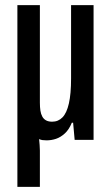

<svg xmlns="http://www.w3.org/2000/svg" viewBox="-20 -547 434 751"><path d="M48 184V-527H136V-145Q136 -128 138 -114.5Q140 -101 145.5 -91Q151 -81 160.5 -76Q170 -71 184 -71Q208 -71 224.5 -88Q241 -105 249.5 -142.5Q258 -180 258 -240V-527H346V0H272L266 -67H261Q250 -40 233.5 -25Q217 -10 199 -4Q181 2 162 2Q154 2 146.5 1Q139 0 133 -3Q134 7 135 20Q136 33 136 42V184Z"/></svg>

Font: Archivo ExtraCondensed Medium
Style: Regular
Weight: 500
Width: 2
Designer: Hector Gatti
Foundry: Omnibus-Type
Version: Version 2.001